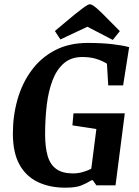

<svg xmlns="http://www.w3.org/2000/svg" viewBox="-20 -859 644 890"><path d="M282.7 11Q210.9 11 155.9 -15Q100.9 -40.9 70.3 -96.1Q39.7 -151.3 39.7 -240.2Q39.7 -323.1 61.3 -398.5Q82.8 -473.9 126.4 -533Q169.9 -592.1 235.1 -626.1Q300.3 -660 386.5 -660Q450.7 -660 499.5 -654.4Q548.3 -648.8 578.7 -640.4L550.7 -463.2H481.7L475.7 -563.8Q452.1 -578.4 424.5 -586.6Q397 -594.7 361.4 -594.7Q309.6 -594.7 276 -565.6Q242.5 -536.5 223.4 -486.4Q204.4 -436.3 196.7 -371.9Q189.1 -307.5 189.1 -236.9Q189.1 -176.3 201 -135.9Q212.9 -95.4 241.5 -75.3Q270.1 -55.1 318.8 -55.1Q343.1 -55.1 367.4 -62.6Q391.8 -70.2 403.1 -77.1L426.7 -260.8L315.6 -278L320.6 -333.7H558.5L515.5 0H426.6L410.3 -23.3H403.6Q381.3 -9 356.1 1Q330.9 11 282.7 11ZM502.8 -673.9 385.2 -735 259.9 -676.2 234.4 -715.3 324.2 -790.3Q343.4 -805.4 357.4 -816.2Q371.4 -827 381.3 -833.1Q391.1 -839.3 396.2 -839.3Q402 -839.3 409.8 -834.5Q417.7 -829.7 427.9 -821.1Q438.2 -812.5 450.1 -800.7L535.5 -714.7Z"/></svg>

Font: Faustina Light
Style: Italic
Weight: 300
Italic angle: -8°
Designer: Alfonso Garcia
Foundry: http://www.omnibus-type.com
Version: Version 1.200